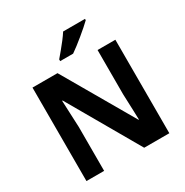

<svg xmlns="http://www.w3.org/2000/svg" viewBox="-206 -1102 1226 1270"><g transform="rotate(-30 406.5 -467.0)"><path d="M723 0H531L220 -540H216Q218 -489 220.5 -438Q223 -387 225 -336V0H90V-714H281L591 -179H594Q593 -212 592 -245Q591 -278 589.5 -310.5Q588 -343 587 -376V-714H723ZM618 -924Q604 -910 581 -890Q558 -870 531.5 -848Q505 -826 479.5 -806.5Q454 -787 435 -774H336V-787Q352 -806 373.5 -831.5Q395 -857 416 -884.5Q437 -912 451 -934H618Z"/></g></svg>

Font: Noto Sans Bamum
Style: Regular
Weight: 400
Designer: Monotype Design Team
Foundry: Monotype Imaging Inc.
Version: Version 2.001